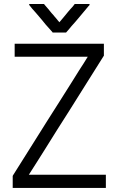

<svg xmlns="http://www.w3.org/2000/svg" viewBox="-20 -924 578 952"><path d="M274.4 -813.5Q282.2 -822.3 290 -832Q297.9 -840.8 304.7 -849.6Q311.5 -857.4 317.4 -865.2Q324.2 -872.1 330.1 -879.9Q335 -885.7 340.8 -891.6Q345.7 -898.4 350.6 -904.3Q351.6 -904.3 352.5 -904.3Q353.5 -904.3 354.5 -904.3Q361.3 -904.3 368.2 -904.3Q374 -904.3 380.9 -904.3Q385.7 -904.3 389.6 -904.3Q394.5 -904.3 399.4 -904.3Q405.3 -904.3 411.1 -904.3Q417 -904.3 422.9 -904.3Q422.9 -903.3 423.8 -902.3Q423.8 -901.4 424.8 -900.4Q422.9 -898.4 421.9 -896.5Q419.9 -894.5 418 -892.6Q406.2 -877.9 393.6 -863.3Q381.8 -848.6 369.1 -834Q360.4 -824.2 352.5 -814.5Q343.8 -804.7 335 -794.9Q328.1 -787.1 321.3 -778.3Q314.5 -770.5 307.6 -762.7Q306.6 -762.7 306.6 -762.7Q305.7 -762.7 304.7 -762.7Q297.9 -762.7 291 -762.7Q284.2 -762.7 277.3 -762.7Q272.5 -762.7 267.6 -762.7Q262.7 -762.7 258.8 -762.7Q253.9 -762.7 250 -762.7Q245.1 -762.7 241.2 -762.7Q240.2 -762.7 240.2 -763.7Q239.3 -764.6 239.3 -765.6Q235.4 -769.5 231.4 -774.4Q227.5 -778.3 223.6 -783.2Q214.8 -793 206.1 -802.7Q198.2 -813.5 189.5 -823.2Q181.6 -833 172.9 -842.8Q164.1 -852.5 156.2 -862.3Q148.4 -872.1 139.6 -880.9Q131.8 -890.6 124 -900.4Q125 -901.4 126 -904.3Q129.9 -904.3 136.7 -904.3Q143.6 -904.3 149.4 -904.3Q156.2 -904.3 163.1 -904.3Q167 -904.3 171.9 -904.3Q176.8 -904.3 180.7 -904.3Q185.5 -904.3 189.5 -904.3Q193.4 -904.3 198.2 -904.3Q198.2 -904.3 199.2 -903.3Q199.2 -902.3 200.2 -901.4Q209 -890.6 218.8 -879.9Q227.5 -869.1 236.3 -858.4Q243.2 -851.6 249 -843.8Q254.9 -835.9 261.7 -829.1Q263.7 -826.2 265.6 -824.2Q267.6 -821.3 269.5 -819.3Q271.5 -817.4 272.5 -816.4Q273.4 -815.4 274.4 -813.5ZM415 -642.6Q377 -642.6 337.9 -642.6Q299.8 -642.6 260.7 -642.6Q232.4 -642.6 204.1 -642.6Q174.8 -642.6 146.5 -642.6Q123 -642.6 99.6 -642.6Q76.2 -642.6 52.7 -642.6Q52.7 -644.5 52.7 -646.5Q52.7 -648.4 52.7 -650.4Q52.7 -655.3 52.7 -661.1Q52.7 -667 52.7 -672.9Q52.7 -676.8 52.7 -680.7Q52.7 -684.6 52.7 -688.5Q52.7 -693.4 52.7 -698.2Q52.7 -703.1 52.7 -707Q54.7 -707 56.6 -707Q58.6 -707 60.5 -707Q109.4 -707 157.2 -707Q206.1 -707 254.9 -707Q288.1 -707 321.3 -707Q354.5 -707 387.7 -707Q415 -707 441.4 -707Q467.8 -707 495.1 -707Q495.1 -706.1 495.1 -704.1Q495.1 -702.1 495.1 -700.2Q495.1 -694.3 495.1 -688.5Q495.1 -682.6 495.1 -677.7Q495.1 -673.8 495.1 -669.9Q495.1 -666 495.1 -662.1Q495.1 -658.2 495.1 -654.3Q495.1 -651.4 495.1 -647.5Q495.1 -647.5 494.1 -646.5Q494.1 -646.5 494.1 -646.5Q451.2 -578.1 408.2 -509.8Q365.2 -441.4 322.3 -373Q292 -326.2 262.7 -279.3Q233.4 -232.4 204.1 -185.5Q183.6 -154.3 164.1 -122.1Q143.6 -89.8 123 -57.6Q164.1 -57.6 204.1 -57.6Q245.1 -57.6 286.1 -57.6Q316.4 -57.6 346.7 -57.6Q377 -57.6 407.2 -57.6Q431.6 -57.6 456.1 -57.6Q480.5 -57.6 504.9 -57.6Q504.9 -55.7 504.9 -53.7Q504.9 -51.8 504.9 -49.8Q504.9 -43.9 504.9 -39.1Q504.9 -33.2 504.9 -27.3Q504.9 -23.4 504.9 -19.5Q504.9 -15.6 504.9 -11.7Q504.9 -6.8 504.9 -2Q504.9 2.9 504.9 7.8Q502.9 7.8 501 7.8Q499 7.8 497.1 7.8Q446.3 7.8 395.5 7.8Q344.7 7.8 293.9 7.8Q259.8 7.8 224.6 7.8Q189.5 7.8 155.3 7.8Q127 7.8 98.6 7.8Q71.3 7.8 43 7.8Q43 5.9 43 3.9Q43 2 43 0Q43 -5.9 43 -11.7Q43 -16.6 43 -22.5Q43 -26.4 43 -30.3Q43 -34.2 43 -38.1Q43 -42 43 -44.9Q43 -48.8 43 -51.8Q43 -52.7 43.9 -52.7Q43.9 -53.7 43.9 -53.7Q86.9 -122.1 129.9 -190.4Q172.9 -258.8 215.8 -327.1Q245.1 -374 275.4 -420.9Q304.7 -466.8 334 -513.7Q343.8 -529.3 353.5 -544.9Q363.3 -560.5 373 -576.2Q383.8 -592.8 394.5 -609.4Q404.3 -626 415 -642.6Z"/></svg>

Font: LeFont
Style: Light
Weight: 300
Designer: Leryon MEDIA
Version: Version 1.0